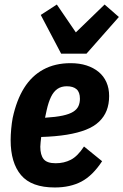

<svg xmlns="http://www.w3.org/2000/svg" viewBox="-20 -816 545 848"><path d="M222 12Q119 12 73 -42.5Q27 -97 27 -197Q27 -220 29.5 -247Q32 -274 36 -295Q53 -374 86.5 -427.5Q120 -481 171.5 -509Q223 -537 292 -537Q331 -537 362 -527Q393 -517 415.5 -498.5Q438 -480 450 -453Q462 -426 462 -392Q462 -356 451 -328Q440 -300 417.5 -278.5Q395 -257 359.5 -243Q324 -229 275 -221Q226 -213 162 -211Q161 -202 159.5 -189Q158 -176 158 -168Q158 -132 172.5 -113.5Q187 -95 226 -95Q263 -95 293 -110.5Q323 -126 351 -169L431 -104Q389 -40 339.5 -14Q290 12 222 12ZM275 -435Q251 -435 234 -423.5Q217 -412 205.5 -388.5Q194 -365 186 -329L179 -296Q227 -299 257 -305.5Q287 -312 303.5 -322.5Q320 -333 326.5 -347.5Q333 -362 333 -380Q333 -409 318 -422Q303 -435 275 -435ZM362 -579H250L160 -750L231 -796L315 -673L442 -796L505 -741Z"/></svg>

Font: IBM Plex Sans Condensed
Style: Bold Italic
Weight: 700
Width: 3
Italic angle: -11.31°
Designer: Mike Abbink, Paul van der Laan, Pieter van Rosmalen
Foundry: Bold Monday
Version: Version 3.201